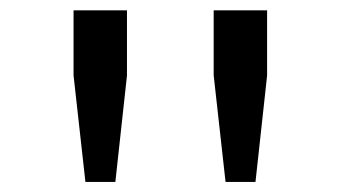

<svg xmlns="http://www.w3.org/2000/svg" viewBox="-20 -750 660 372"><path d="M203.5 -397.5 226 -603.5V-730H122.5V-604L145.5 -397.5ZM475 -397.5 497.5 -603.5V-730H394V-604L417 -397.5Z"/></svg>

Font: Monaspace Krypton
Style: Regular
Weight: 400
Designer: Riley Cran & the Lettermatic Team
Foundry: Lettermatic
Version: Version 1.200 (Monaspace Krypton)